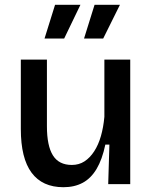

<svg xmlns="http://www.w3.org/2000/svg" viewBox="-20 -769 639 802"><path d="M245 13Q157 13 112 -47.5Q67 -108 67 -230V-520H176V-242Q176 -160 201 -120Q226 -80 280 -80Q310 -80 333 -95Q356 -110 373.5 -137Q391 -164 401.5 -200.5Q412 -237 416 -281V-520H524V-216V0H432L437 -165H420Q407 -103 383.5 -63.5Q360 -24 325.5 -5.5Q291 13 245 13ZM248 -608H166L210 -749H316ZM411 -608H331L375 -749H481Z"/></svg>

Font: Bricolage Grotesque 96pt ExtraBold Medium
Style: Regular
Weight: 500
Version: Version 1.001;gftools[0.9.33.dev8+g029e19f]